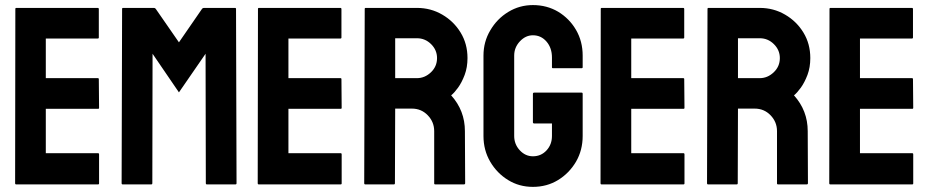

<svg xmlns="http://www.w3.org/2000/svg" viewBox="-20 -727 3670 757"><path d="M366.7 0H43.5Q39.6 0 39.6 -4.9L40.5 -691.9Q40.5 -695.8 44.4 -695.8H365.7Q369.6 -695.8 369.6 -690.9V-579.1Q369.6 -575.2 365.7 -575.2H160.6V-418.9H365.7Q369.6 -418.9 369.6 -415L370.6 -301.8Q370.6 -297.9 366.7 -297.9H160.6V-123H366.7Q370.6 -123 370.6 -118.2V-3.9Q370.6 0 366.7 0Z M576.7 0H463.4Q459.5 0 459.5 -4.9L461.4 -691.9Q461.4 -695.8 465.3 -695.8H587.4Q591.3 -695.8 594.2 -691.9L685.5 -560.1L776.4 -691.9Q779.3 -695.8 783.7 -695.8H906.2Q910.6 -695.8 910.6 -691.9L912.6 -4.9Q912.6 0 908.7 0H795.4Q791.5 0 791.5 -4.9L790.5 -515.1L685.5 -362.8L581.5 -515.1L580.6 -4.9Q580.6 0 576.7 0Z M1323.2 0H1000Q996.1 0 996.1 -4.9L997.1 -691.9Q997.1 -695.8 1001 -695.8H1322.3Q1326.2 -695.8 1326.2 -690.9V-579.1Q1326.2 -575.2 1322.3 -575.2H1117.2V-418.9H1322.3Q1326.2 -418.9 1326.2 -415L1327.1 -301.8Q1327.1 -297.9 1323.2 -297.9H1117.2V-123H1323.2Q1327.1 -123 1327.1 -118.2V-3.9Q1327.1 0 1323.2 0Z M1533.2 0H1419.9Q1416 0 1416 -4.9L1418 -691.9Q1418 -695.8 1421.9 -695.8H1624Q1678.2 -695.8 1723.6 -669.4Q1769 -643.1 1796.1 -598.6Q1823.2 -554.2 1823.2 -498Q1823.2 -461.4 1812 -431.6Q1800.8 -401.9 1785.9 -381.3Q1771 -360.8 1758.8 -351.1Q1813 -291 1813 -210L1814 -4.9Q1814 0 1809.1 0H1695.8Q1691.9 0 1691.9 -2.9V-210Q1691.9 -246.1 1666.5 -272.5Q1641.1 -298.8 1604 -298.8H1538.1L1537.1 -4.9Q1537.1 0 1533.2 0ZM1624 -576.2H1538.1V-418.9H1624Q1654.8 -418.9 1679 -441.9Q1703.1 -464.8 1703.1 -498Q1703.1 -529.8 1679.7 -553Q1656.2 -576.2 1624 -576.2Z M2081.1 9.8Q2026.9 9.8 1983.4 -17.1Q1939.5 -43.9 1912.8 -89.4Q1886.2 -134.8 1886.2 -190.9V-507.8Q1886.2 -562.5 1913.1 -607.4Q1939.5 -652.8 1983.9 -679.9Q2028.3 -707 2081.1 -707Q2136.2 -707 2180.7 -680.7Q2225.1 -653.8 2251.2 -608.9Q2277.3 -564 2277.3 -507.8V-461.9Q2277.3 -458 2272.5 -458H2160.2Q2156.2 -458 2156.2 -461.9V-500Q2156.2 -538.1 2134.8 -563Q2113.3 -587.9 2081.1 -587.9Q2052.2 -587.9 2029.8 -564Q2007.3 -540 2007.3 -507.8V-190.9Q2007.3 -158.2 2029.3 -134.5Q2051.3 -110.8 2081.1 -110.8Q2113.3 -110.8 2134.8 -134Q2156.2 -157.2 2156.2 -190.9V-240.2H2086.4Q2081.1 -240.2 2081.1 -245.1V-356.9Q2081.1 -361.8 2086.4 -361.8H2273.4Q2277.3 -361.8 2277.3 -356.9V-190.9Q2277.3 -134.8 2251 -89.4Q2224.1 -43.9 2180.2 -17.1Q2136.2 9.8 2081.1 9.8Z M2674.8 0H2351.6Q2347.7 0 2347.7 -4.9L2348.6 -691.9Q2348.6 -695.8 2352.5 -695.8H2673.8Q2677.7 -695.8 2677.7 -690.9V-579.1Q2677.7 -575.2 2673.8 -575.2H2468.8V-418.9H2673.8Q2677.7 -418.9 2677.7 -415L2678.7 -301.8Q2678.7 -297.9 2674.8 -297.9H2468.8V-123H2674.8Q2678.7 -123 2678.7 -118.2V-3.9Q2678.7 0 2674.8 0Z M2884.8 0H2771.5Q2767.6 0 2767.6 -4.9L2769.5 -691.9Q2769.5 -695.8 2773.4 -695.8H2975.6Q3029.8 -695.8 3075.2 -669.4Q3120.6 -643.1 3147.7 -598.6Q3174.8 -554.2 3174.8 -498Q3174.8 -461.4 3163.6 -431.6Q3152.3 -401.9 3137.5 -381.3Q3122.6 -360.8 3110.4 -351.1Q3164.6 -291 3164.6 -210L3165.5 -4.9Q3165.5 0 3160.6 0H3047.4Q3043.5 0 3043.5 -2.9V-210Q3043.5 -246.1 3018.1 -272.5Q2992.7 -298.8 2955.6 -298.8H2889.6L2888.7 -4.9Q2888.7 0 2884.8 0ZM2975.6 -576.2H2889.6V-418.9H2975.6Q3006.3 -418.9 3030.5 -441.9Q3054.7 -464.8 3054.7 -498Q3054.7 -529.8 3031.2 -553Q3007.8 -576.2 2975.6 -576.2Z M3576.7 0H3253.4Q3249.5 0 3249.5 -4.9L3250.5 -691.9Q3250.5 -695.8 3254.4 -695.8H3575.7Q3579.6 -695.8 3579.6 -690.9V-579.1Q3579.6 -575.2 3575.7 -575.2H3370.6V-418.9H3575.7Q3579.6 -418.9 3579.6 -415L3580.6 -301.8Q3580.6 -297.9 3576.7 -297.9H3370.6V-123H3576.7Q3580.6 -123 3580.6 -118.2V-3.9Q3580.6 0 3576.7 0Z"/></svg>

Font: Koulen
Style: Regular
Weight: 400
Designer: Danh Hong
Version: Version 8.000; ttfautohint (v1.8.3)